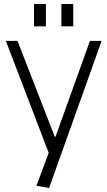

<svg xmlns="http://www.w3.org/2000/svg" viewBox="-20 -743 534 954"><path d="M161 180 232 -10 226 27 9 -540H67L252 -64H256L427 -540H485L224 191ZM208 -723V-612H149V-723ZM344 -723V-612H285V-723Z"/></svg>

Font: Pathway Extreme 8pt Thin 12pt Thin
Style: Regular
Weight: 250
Version: Version 1.001;gftools[0.9.26]